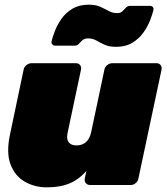

<svg xmlns="http://www.w3.org/2000/svg" viewBox="-20 -790 713 820"><path d="M178 10Q128 10 86 -14Q44 -38 25 -88Q6 -138 23 -217L81 -493Q83 -504 93 -512Q103 -520 114 -520H305Q316 -520 322 -512Q328 -504 326 -493L269 -224Q265 -206 268 -194Q271 -182 281 -175.5Q291 -169 307 -169Q331 -169 347 -183Q363 -197 369 -224L426 -493Q428 -504 438 -512Q448 -520 459 -520H649Q660 -520 666 -512Q672 -504 670 -493L571 -27Q569 -16 559.5 -8Q550 0 539 0H364Q353 0 346.5 -8Q340 -16 342 -27L349 -60Q328 -36 303.5 -20.5Q279 -5 249 2.5Q219 10 178 10ZM476 -590Q446 -590 426.5 -599Q407 -608 391.5 -617Q376 -626 356 -626Q341 -626 332.5 -618.5Q324 -611 317 -603Q310 -595 299 -595H215Q208 -595 203.5 -600.5Q199 -606 200 -613Q204 -630 214 -656.5Q224 -683 242 -709Q260 -735 289 -752.5Q318 -770 359 -770Q389 -770 408.5 -761Q428 -752 444.5 -743Q461 -734 480 -734Q495 -734 503 -742Q511 -750 518 -757.5Q525 -765 536 -765H620Q629 -765 633 -759.5Q637 -754 635 -746Q631 -729 621 -703Q611 -677 592.5 -651Q574 -625 545.5 -607.5Q517 -590 476 -590Z"/></svg>

Font: Rubik Black
Style: Italic
Weight: 900
Italic angle: -12°
Designer: Hubert and Fischer
Foundry: Hubert and Fischer
Version: Version 2.300;gftools[0.9.30]